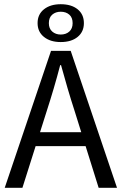

<svg xmlns="http://www.w3.org/2000/svg" viewBox="-20 -900 584 920"><path d="M2.6 0 224.5 -656.3H318.8L540.7 0H452.7L338 -366.6Q320.1 -421.7 304 -476.5Q288 -531.3 272.4 -588H268.4Q253.5 -530.7 237.4 -476.2Q221.4 -421.7 203.5 -366.6L87.4 0ZM119.4 -199.8V-266.5H421.6V-199.8ZM270.9 -698.5Q221.1 -698.5 190.6 -723.1Q160.1 -747.6 160.1 -789.3Q160.1 -831.1 190.6 -855.4Q221.1 -879.8 270.9 -879.8Q322 -879.8 352 -855.5Q382 -831.2 382 -789.2Q382 -747.6 352 -723.1Q322 -698.5 270.9 -698.5ZM270.9 -734.5Q296 -734.5 312 -748.7Q328 -762.9 328 -789Q328 -816 312 -829.9Q296 -843.8 270.9 -843.8Q246.7 -843.8 230.4 -829.9Q214.1 -816 214.1 -789Q214.1 -762.9 230.4 -748.7Q246.7 -734.5 270.9 -734.5Z"/></svg>

Font: Source Sans 3 VF
Style: Regular
Weight: 200
Designer: Paul D. Hunt
Foundry: Adobe
Version: Version 3.046;hotconv 1.0.118;makeotfexe 2.5.65603